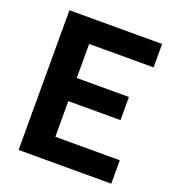

<svg xmlns="http://www.w3.org/2000/svg" viewBox="-126 -782 803 882"><g transform="rotate(20 275.5 -341.5)"><path d="M63.4 0V-683H516.5V-568.5H201.4V-402H456.5V-288.9H201.4V-114.5H516.5V0Z"/></g></svg>

Font: Cairo
Style: Regular
Weight: 400
Designer: Mohamed Gaber, Accademia di Belle Arti di Urbino
Foundry: Kief Type Foundry, Accademia di Belle Arti di Urbino
Version: Version 3.120